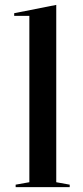

<svg xmlns="http://www.w3.org/2000/svg" viewBox="-20 -765 338 785"><path d="M210 -20 265 -10V0H44V-10L100 -20V-700H38V-711L210 -745Z"/></svg>

Font: Kalnia
Style: Regular
Weight: 400
Designer: Frida Medrano
Foundry: Frida Medrano
Version: Version 1.105